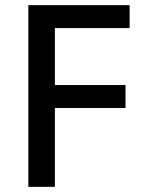

<svg xmlns="http://www.w3.org/2000/svg" viewBox="-20 -725 571 745"><path d="M90 0V-705H483V-616H193V-395H467V-306H193V0Z"/></svg>

Font: Nunito Sans 7pt Condensed SemiBold
Style: Regular
Weight: 600
Width: 3
Designer: Vernon Adams
Foundry: Vernon Adams
Version: Version 3.101;gftools[0.9.27]